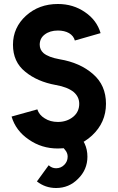

<svg xmlns="http://www.w3.org/2000/svg" viewBox="-20 -732 589 962"><path d="M362 -66 277 -1Q295 3 306 19Q319 34 319 53Q319 77 302 94Q285 111 261 111Q240 111 224 96Q224 96 209 116.5Q194 137 165 177Q207 210 261 210Q326 210 371 164Q418 118 418 53Q418 -19 362 -66ZM270 -712Q175 -712 110 -653Q78 -624 61.5 -587.5Q45 -551 45 -508Q45 -422 106 -373Q166 -323 260 -306Q318 -296 349 -271Q377 -247 377 -212Q377 -172 347 -147Q315 -121 270 -121Q232 -121 204 -139Q176 -156 167 -184L38 -148Q59 -77 124 -33Q188 12 270 12Q371 12 441 -53Q511 -118 511 -212Q511 -305 446 -361Q381 -418 279 -435Q223 -445 198 -466Q179 -483 179 -508Q179 -540 204 -559Q230 -579 270 -579Q303 -579 326 -566Q349 -552 355 -529L484 -566Q465 -631 406 -671Q347 -712 270 -712Z"/></svg>

Font: Unageo
Style: Bold
Weight: 700
Designer: Richard Sepsi
Foundry: Richard Sepsi
Version: Version 2.000